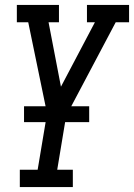

<svg xmlns="http://www.w3.org/2000/svg" viewBox="-20 -550 541 775"><path d="M60 205V135H132L170 -92L94 -460H48V-530H218V-460H176L226 -200L363 -460H331V-530H501V-460H447L247 -82L211 135H274V205ZM77 -57V-121H340V-57Z"/></svg>

Font: Iosevka Slab
Style: Italic
Weight: 400
Italic angle: -9°
Monospace: yes
Designer: Belleve Invis
Foundry: Belleve Invis
Version: Version 11.1.0; ttfautohint (v1.8.3)